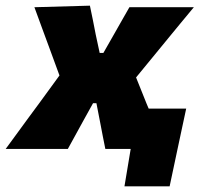

<svg xmlns="http://www.w3.org/2000/svg" viewBox="-58 -526 711 678"><path d="M-38 0Q-12.5 -35 6.8 -61.2Q26 -87.5 43.2 -111Q60.5 -134.5 80.5 -161.5L152 -259.5L119 -349.5Q105 -387 93 -420Q81 -453 63.5 -500.5L259.5 -506Q265.5 -478.5 270.2 -454.2Q275 -430 280 -404L294 -339H307L343.5 -403Q358.5 -429 371.2 -451.8Q384 -474.5 399 -500.5H626.5Q599 -467.5 579 -443.2Q559 -419 541.2 -397.2Q523.5 -375.5 502.5 -350L422.5 -252.5L460 -159Q463.5 -151 467 -142.5H599.5Q592 -108 584.2 -71.2Q576.5 -34.5 569 0Q562 33 555 66Q548 99 541 132H381.5L403.5 0H314Q309 -24 305 -45Q301 -66 296 -92L282.5 -161.5H270.5L234.5 -96.5Q219.5 -69 207.8 -47.8Q196 -26.5 181.5 0Z"/></svg>

Font: Commissioner ExtraBold
Style: Italic
Weight: 800
Italic angle: -12°
Designer: Kostas Bartsokas
Foundry: Kostas Bartsokas
Version: Version 1.000; ttfautohint (v1.8.3)